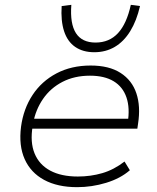

<svg xmlns="http://www.w3.org/2000/svg" viewBox="-20 -766 651 794"><path d="M299 8Q218 8 162.5 -22Q107 -52 82 -108Q57 -164 67 -242Q77 -316 114.5 -373Q152 -430 213.5 -462.5Q275 -495 355 -495Q431 -495 478.5 -464.5Q526 -434 544 -380Q562 -326 551 -255L548 -234H95L102 -275H532L508 -258Q518 -319 503 -363Q488 -407 450 -430Q412 -453 352 -453Q288 -453 238.5 -427.5Q189 -402 158 -357Q127 -312 117 -256L115 -244Q104 -178 123 -131.5Q142 -85 187.5 -60.5Q233 -36 302 -36Q355 -36 403 -50Q451 -64 495 -98L517 -62Q478 -28 419 -10Q360 8 299 8ZM370 -550Q323 -550 291 -572Q259 -594 245 -637Q231 -680 235 -741L275 -746Q269 -668 294 -629Q319 -590 375 -590Q432 -590 468 -629Q504 -668 521 -746L559 -741Q545 -680 518.5 -637Q492 -594 454.5 -572Q417 -550 370 -550Z"/></svg>

Font: Nunito Sans 10pt SemiExpanded ExtraLight
Style: Italic
Weight: 250
Width: 6
Italic angle: -9°
Designer: Vernon Adams
Foundry: Vernon Adams
Version: Version 3.101;gftools[0.9.27]